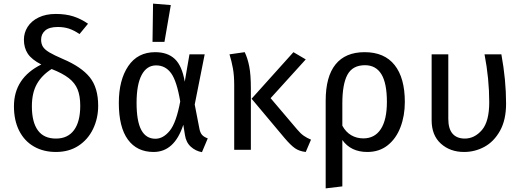

<svg xmlns="http://www.w3.org/2000/svg" viewBox="-20 -827 2884 1060"><path d="M522 -243Q522 -174 494 -115.5Q466 -57 413.5 -22.5Q361 12 289 12Q220 12 167.5 -18Q115 -48 86 -105Q57 -162 57 -240Q57 -396 208 -471Q155 -498 133.5 -530.5Q112 -563 112 -608Q112 -646 132.5 -678.5Q153 -711 193 -730.5Q233 -750 288 -750Q343 -750 385 -736.5Q427 -723 466 -696L419 -639Q388 -660 360.5 -669Q333 -678 299 -678Q252 -678 229.5 -658.5Q207 -639 207 -608Q207 -585 217 -569Q227 -553 252 -538Q277 -523 328 -501Q429 -458 475.5 -400.5Q522 -343 522 -243ZM423 -243Q423 -297 408.5 -333Q394 -369 360 -395.5Q326 -422 265 -446Q211 -412 183.5 -363Q156 -314 156 -240Q156 -153 189 -107.5Q222 -62 289 -62Q354 -62 388.5 -108.5Q423 -155 423 -243Z M1000 -376 1026 -527H1110L1055 -250L1081 -116Q1085 -95 1095 -83Q1105 -71 1127 -63L1095 13Q1060 7 1033.5 -17Q1007 -41 1001 -82L992 -138Q943 12 828 12Q736 12 686 -56.5Q636 -125 636 -259Q636 -385 688 -462Q740 -539 837 -539Q905 -539 945 -501.5Q985 -464 1000 -376ZM734 -259Q734 -158 760 -109.5Q786 -61 838 -61Q881 -61 917 -105Q953 -149 975 -267Q956 -380 924.5 -423Q893 -466 842 -466Q790 -466 762 -413Q734 -360 734 -259ZM923 -799 888 -596H822L825 -807Z M1365 -339V0H1273V-357Q1273 -410 1266 -449Q1259 -488 1247 -527L1331 -539Q1347 -506 1356 -460.5Q1365 -415 1365 -339ZM1474 -285 1620 -113Q1639 -90 1657 -77.5Q1675 -65 1697 -56L1668 12Q1632 8 1608 -9Q1584 -26 1551 -65L1369 -282L1600 -539L1668 -499Z M2215 -264Q2215 -188 2191 -125Q2167 -62 2120.5 -25Q2074 12 2008 12Q1917 12 1870 -54V202L1778 213V-271Q1778 -404 1832.5 -471.5Q1887 -539 1993 -539Q2102 -539 2158.5 -468Q2215 -397 2215 -264ZM2116 -264Q2116 -368 2085.5 -417.5Q2055 -467 1995 -467Q1927 -467 1898.5 -415Q1870 -363 1870 -256V-133Q1889 -98 1919 -80.5Q1949 -63 1986 -63Q2049 -63 2082.5 -114.5Q2116 -166 2116 -264Z M2774 -255Q2774 -165 2740.5 -105Q2707 -45 2654.5 -16.5Q2602 12 2542 12Q2465 12 2414 -34Q2363 -80 2363 -163V-527H2455V-171Q2455 -116 2478.5 -89Q2502 -62 2546 -62Q2600 -62 2640.5 -109Q2681 -156 2681 -263Q2681 -392 2655 -527H2748Q2774 -386 2774 -255Z"/></svg>

Font: Fira GO
Style: Regular
Weight: 400
Designer: Carrois Corporate
Foundry: Carrois Corporate GbR
Version: Version 0.300